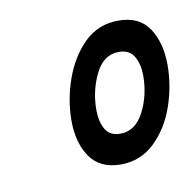

<svg xmlns="http://www.w3.org/2000/svg" viewBox="-43 -766 342 335"><g transform="rotate(-10 128.5 -598.0)"><path d="M147 -474Q110 -474 92.5 -499.5Q75 -525 75 -564Q75 -601 88 -637.5Q101 -674 125.5 -698Q150 -722 186 -722Q223 -722 240 -696Q257 -670 257 -631Q257 -594 244.5 -558Q232 -522 207 -498Q182 -474 147 -474ZM155 -527Q182 -527 197 -556Q212 -585 212 -620Q212 -640 204 -654Q196 -668 177 -668Q150 -668 135.5 -638.5Q121 -609 121 -575Q121 -554 129 -540.5Q137 -527 155 -527Z"/></g></svg>

Font: Georama ExtraCondensed
Style: Italic
Weight: 400
Width: 2
Italic angle: -9°
Designer: Jean-Baptiste Levee
Foundry: Production Type
Version: Version 1.000